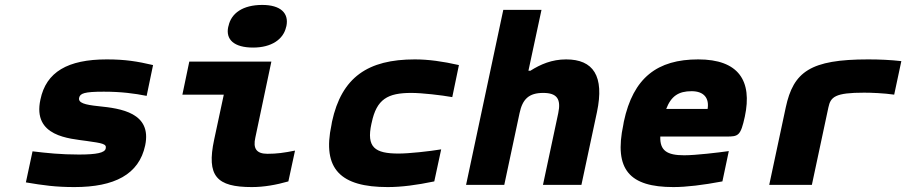

<svg xmlns="http://www.w3.org/2000/svg" viewBox="-20 -750 3677 779"><path d="M332 -178C396 -169 413 -166 409 -148C406 -130 372 -123 300 -123C227 -123 170 -129 112 -136L85 -10C156 2 206 9 282 9C444 9 544 -42 569 -160C597 -293 469 -310 381 -319C322 -325 297 -333 301 -353C305 -371 321 -378 401 -378C471 -378 525 -371 575 -361L601 -486C537 -501 488 -509 413 -509C255 -509 167 -458 144 -346C111 -195 263 -188 332 -178Z M1065 -126C1020 -126 1006 -148 1016 -192L1081 -500H748L720 -366H888L849 -184C817 -35 859 9 1002 9C1051 9 1101 0 1150 -14L1177 -139C1132 -130 1103 -126 1065 -126ZM906 -641C895 -590 929 -557 1007 -557C1081 -557 1130 -590 1141 -641L1142 -644C1153 -697 1118 -730 1044 -730C966 -730 918 -697 907 -644Z M1327 -256 1325 -244C1286 -63 1363 9 1553 9C1609 9 1670 1 1742 -14L1770 -144C1722 -136 1640 -127 1597 -127C1501 -127 1466 -152 1487 -248L1488 -252C1508 -348 1553 -373 1649 -373C1692 -373 1770 -364 1815 -356L1842 -486C1776 -501 1718 -509 1663 -509C1473 -509 1366 -437 1327 -256Z M2022 -710 1871 0H2026L2088 -291C2100 -348 2126 -373 2184 -373C2240 -373 2257 -348 2245 -291L2183 0H2339L2402 -295C2433 -442 2387 -509 2277 -509C2219 -509 2173 -489 2132 -463H2124L2177 -710Z M3002 -277C3033 -422 2977 -509 2813 -509C2647 -509 2549 -435 2511 -256L2509 -244C2470 -61 2535 9 2712 9C2765 9 2831 1 2911 -14L2937 -137C2895 -131 2802 -120 2756 -120C2686 -120 2657 -139 2659 -196H2928C2976 -196 2985 -199 3002 -277ZM2683 -308C2703 -360 2733 -380 2786 -380C2837 -380 2858 -351 2851 -308Z M3486 -374C3515 -374 3567 -372 3608 -366L3637 -502C3593 -507 3548 -509 3502 -509C3268 -509 3199 -459 3168 -314L3101 0H3274L3341 -314C3350 -357 3368 -374 3486 -374Z"/></svg>

Font: LT Wave Mono Black
Style: Italic
Weight: 900
Designer: Daniel Lyons
Version: Version 2.5 (Glyphs App)